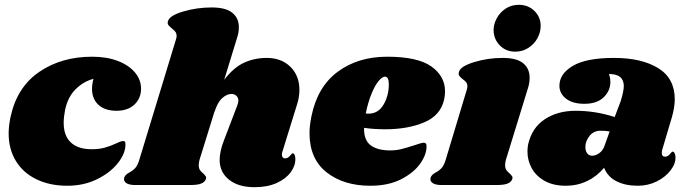

<svg xmlns="http://www.w3.org/2000/svg" viewBox="-20 -770 2872 799"><path d="M567 -401Q567 -361 539.5 -335Q512 -309 465 -309Q417 -309 390 -333.5Q363 -358 363 -400Q363 -420 369 -442Q327 -431 294.5 -398.5Q262 -366 251 -313Q245 -283 245 -259Q245 -205 275 -177Q305 -149 361 -149Q393 -149 416 -155.5Q439 -162 463 -173Q483 -183 492 -183Q498 -183 500 -180.5Q502 -178 502 -170Q503 -133 471.5 -92.5Q440 -52 384.5 -24.5Q329 3 260 3Q188 3 132.5 -23.5Q77 -50 46.5 -99.5Q16 -149 16 -215Q16 -246 24 -284Q51 -408 143.5 -471Q236 -534 363 -534Q424 -534 470 -516.5Q516 -499 541.5 -468.5Q567 -438 567 -401Z M1155 -138Q1153 -134 1153 -126Q1153 -119 1156.5 -115Q1160 -111 1166 -111Q1178 -111 1186.5 -121.5Q1195 -132 1198 -132Q1203 -132 1206 -125.5Q1209 -119 1209 -110Q1210 -81 1190 -53.5Q1170 -26 1131.5 -8.5Q1093 9 1039 9Q973 9 934 -21.5Q895 -52 894 -103Q894 -140 912 -186L967 -330Q972 -343 972 -351Q972 -364 963.5 -371.5Q955 -379 943 -379Q924 -379 904.5 -361.5Q885 -344 873 -305V-307L810 -104Q807 -92 807 -83Q807 -70 812 -62.5Q817 -55 826 -48Q833 -41 836 -36.5Q839 -32 837 -25Q832 -12 817 -6Q802 0 771 0H543Q517 0 505 -8.5Q493 -17 497 -31Q501 -43 518 -52Q533 -60 543 -71Q553 -82 560 -106L712 -605Q715 -614 715 -620Q715 -631 709.5 -638Q704 -645 695 -652Q685 -660 680.5 -666Q676 -672 679 -682Q685 -705 742 -722Q799 -739 861 -739Q919 -739 946.5 -717Q974 -695 974 -657Q974 -635 967 -614L913 -438Q952 -489 995.5 -509Q1039 -529 1090 -529Q1151 -529 1188.5 -492Q1226 -455 1226 -396Q1226 -365 1216 -335Z M1832 -390Q1832 -371 1828 -355Q1813 -289 1744.5 -260.5Q1676 -232 1583 -232Q1536 -232 1495 -238Q1494 -186 1523 -165Q1552 -144 1604 -144Q1628 -144 1650 -149.5Q1672 -155 1706 -166Q1734 -176 1744 -176Q1755 -176 1755 -163Q1756 -128 1729 -89.5Q1702 -51 1649 -24Q1596 3 1521 3Q1410 3 1339 -53Q1268 -109 1268 -216Q1268 -246 1276 -286Q1301 -409 1385.5 -471.5Q1470 -534 1591 -534Q1718 -534 1775 -493.5Q1832 -453 1832 -390ZM1513 -297Q1555 -297 1577 -336Q1599 -375 1598 -423Q1597 -451 1582 -451Q1571 -451 1556 -433.5Q1541 -416 1526.5 -381Q1512 -346 1502 -298Q1506 -297 1513 -297Z M2184 -447Q2184 -424 2177 -403L2085 -104Q2082 -92 2082 -83Q2082 -70 2087 -62.5Q2092 -55 2101 -48Q2108 -41 2111 -36.5Q2114 -32 2112 -25Q2107 -12 2092 -6Q2077 0 2046 0H1818Q1792 0 1780 -8.5Q1768 -17 1772 -31Q1776 -43 1793 -52Q1808 -60 1818 -71Q1828 -82 1835 -106L1922 -395Q1925 -404 1925 -410Q1925 -421 1920 -427.5Q1915 -434 1905 -441Q1895 -449 1891 -455Q1887 -461 1890 -471Q1896 -494 1953 -511.5Q2010 -529 2072 -529Q2130 -529 2157 -507Q2184 -485 2184 -447ZM2230 -662Q2230 -636 2216.5 -611Q2203 -586 2178.5 -570.5Q2154 -555 2124 -555Q2086 -555 2060.5 -580.5Q2035 -606 2034 -644Q2034 -669 2047 -693.5Q2060 -718 2084 -734Q2108 -750 2139 -750Q2178 -750 2204 -724.5Q2230 -699 2230 -662Z M2788 -357Q2788 -324 2776 -282L2735 -144Q2734 -140 2734 -134Q2734 -118 2747 -118Q2759 -118 2767.5 -128.5Q2776 -139 2779 -139Q2784 -139 2787.5 -132Q2791 -125 2791 -116Q2792 -89 2770.5 -61Q2749 -33 2713 -15Q2677 3 2634 3Q2582 3 2545 -16Q2508 -35 2494 -72Q2464 -36 2423 -16.5Q2382 3 2335 3Q2282 3 2246 -17.5Q2210 -38 2192.5 -70.5Q2175 -103 2175 -139Q2175 -155 2178 -170Q2194 -239 2247.5 -274Q2301 -309 2375 -309Q2458 -309 2538 -283L2563 -349Q2576 -391 2576 -414Q2575 -438 2560 -450Q2545 -462 2514 -462Q2520 -446 2520 -429Q2520 -392 2492 -365Q2464 -338 2412 -338Q2363 -338 2335.5 -359.5Q2308 -381 2308 -413Q2308 -463 2364 -496Q2420 -529 2535 -529Q2650 -529 2719 -486.5Q2788 -444 2788 -357ZM2416 -158Q2416 -142 2423.5 -132Q2431 -122 2445 -122Q2458 -122 2473.5 -132.5Q2489 -143 2496 -164L2517 -223Q2500 -226 2479 -226Q2451 -226 2433.5 -204.5Q2416 -183 2416 -158Z"/></svg>

Font: Shrikhand
Style: Regular
Weight: 400
Italic angle: -14°
Version: Version 1.000;PS 1.000;hotconv 1.0.88;makeotf.lib2.5.647800